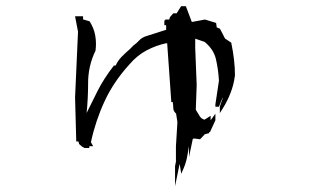

<svg xmlns="http://www.w3.org/2000/svg" viewBox="-20 -640 1040 632"><path d="M556.2 -93.3 560.1 -112.8 559.1 -109.9V-158.2L564 -237.8L559.6 -266.1L557.1 -268.6Q550.3 -275.4 550.3 -285.6Q550.3 -295.9 548.3 -304.2H543.9L530.3 -497.6H526.9Q493.7 -490.7 462.4 -474.1Q431.2 -457.5 406.2 -428.2Q354 -371.1 324.2 -306.6Q294.4 -242.2 279.3 -171.9L286.6 -158.7H273.9V-152.8H258.3L251 -156.7L240.2 -166L238.3 -174.3H231L227.1 -319.3L236.8 -535.6L227.1 -586.4H253.4V-576.2L274.9 -569.8Q289.1 -547.9 293.5 -522.9Q295.9 -508.8 295.9 -496.6Q295.9 -484.4 294.4 -473.1Q270 -423.3 270 -366.2Q270 -316.4 265.1 -268.1L300.3 -338.9Q321.8 -381.8 355 -424.3H360.8Q367.2 -439 379.4 -452.1Q392.6 -465.8 407.7 -478.5L418.5 -489.7Q430.2 -498 438.5 -507.3Q448.2 -517.6 464.4 -522L526.9 -542V-557.1H521V-572.8H523.9V-575.7H537.6Q537.6 -576.2 537.6 -576.2Q537.6 -582 541.3 -585.7Q544.9 -589.4 550.3 -596.2H561.5L576.2 -619.6H587.9H591.8L611.3 -567.9H612.8L654.8 -575.7L691.4 -564.5L693.4 -549.8L704.1 -545.4L720.7 -513.2L741.2 -499.5Q753.4 -440.4 753.4 -392.6V-392.1Q749.5 -360.8 738.8 -334Q728.5 -307.1 713.4 -283.2L703.6 -267.6V-288.1V-289.1L713.4 -317.9H712.4L700.7 -288.6H697.3H689V-296.4L700.7 -374.5Q698.7 -410.6 690.9 -444.8Q683.6 -477.1 653.8 -502L622.6 -512.7V-482.4L627.4 -360.4L624.5 -278.8Q637.7 -257.3 638.2 -256.3Q643.6 -248.5 653.3 -246.1L673.3 -258.8V-244.1L689 -265.6V-244.1L671.4 -205.6H668.5V-201.7L654.3 -198.2L638.7 -181.6L619.6 -184.1L614.7 -183.1L602.1 -123V-158.7Q599.6 -144.5 598.1 -135.7Q596.7 -127 595.9 -123.5Q595.2 -120.1 594.5 -116.7Q593.8 -113.3 592.8 -110.1Q591.8 -106.9 590.8 -103.5Q589.8 -100.1 588.9 -97.2Q586.4 -90.8 584 -85L576.7 -67.9L571.3 -100.6L556.2 -27.3Z"/></svg>

Font: Bakudai
Style: Medium
Weight: 500
Version: Version 1.48